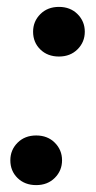

<svg xmlns="http://www.w3.org/2000/svg" viewBox="-20 -531 279 557"><path d="M85 6Q52 6 31 -14.5Q10 -35 10 -66Q10 -96 31 -117Q52 -138 85 -138Q118 -138 139 -117Q160 -96 160 -66Q160 -36 139 -15Q118 6 85 6ZM151 -367Q118 -367 97 -387.5Q76 -408 76 -439Q76 -469 97 -490Q118 -511 151 -511Q184 -511 205 -490Q226 -469 226 -439Q226 -409 205 -388Q184 -367 151 -367Z"/></svg>

Font: DM Sans 20pt SemiBold
Style: Italic
Weight: 600
Italic angle: -10°
Version: Version 4.004;gftools[0.9.30]